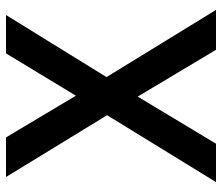

<svg xmlns="http://www.w3.org/2000/svg" viewBox="-70 -670 740 640"><g transform="rotate(-90 300.0 -350.0)"><path d="M13 0 236 -363 30 -700H162L301 -467L442 -700H570L363 -365L587 0H454L298 -261L141 0Z"/></g></svg>

Font: Red Hat Mono Medium
Style: Regular
Weight: 500
Monospace: yes
Designer: Pentagram, MCKL
Foundry: Pentagram, MCKL
Version: Version 1.023; ttfautohint (v1.8.3)